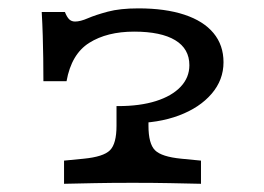

<svg xmlns="http://www.w3.org/2000/svg" viewBox="-20 -448 643 468"><path d="M299.8 -147.6Q290.4 -147.6 280.5 -148.4Q270.6 -149.2 264 -150.1V-189.4Q265.6 -189.4 266.4 -189.4Q267.3 -189.4 268.1 -189.4Q321.4 -189.4 360.2 -201.7Q399 -214 420.3 -236.5Q441.6 -259 441.6 -289.1Q441.6 -329.1 407.1 -350Q372.5 -370.9 306.9 -370.9Q240.9 -370.9 197.4 -343.5Q154 -316.1 142.2 -250.1H85.8Q85.8 -279.7 85.4 -306.4Q85 -333.1 84.2 -360.9Q83.4 -388.7 81.7 -418.8H138.2Q142.9 -406.8 148.5 -401.1Q154.2 -395.5 163 -395.5Q175.9 -395.5 194.4 -403.6Q212.9 -411.6 242.8 -419.6Q272.6 -427.6 317.4 -427.6Q382.8 -427.6 429.4 -412.2Q476 -396.8 500.4 -367.4Q524.8 -338 524.8 -296.3Q524.8 -253.1 495.8 -219.4Q466.8 -185.6 416.4 -166.6Q365.9 -147.6 299.8 -147.6ZM303 -2.4Q250.4 -2.4 211.7 -1.6Q173 -0.8 136.1 0V-56.5L183.5 -61.1Q232.3 -65.8 248.1 -81.8Q264 -97.7 264 -141.5V-172.3Q287 -171.4 305.3 -172.6Q323.7 -173.7 341.9 -177.9V-141.5Q341.9 -97.7 357.8 -81.8Q373.7 -65.8 422.4 -61.1L469.9 -56.5V0Q432.9 -0.8 394.2 -1.6Q355.5 -2.4 303 -2.4Z"/></svg>

Font: Playfair 5pt SemiExpanded Light
Style: Regular
Weight: 300
Width: 6
Designer: Claus Eggers Sørensen
Foundry: Claus Eggers Sørensen
Version: Version 2.203